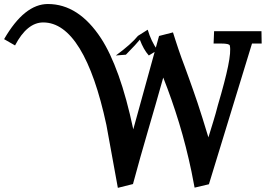

<svg xmlns="http://www.w3.org/2000/svg" viewBox="-128 -905 1304 942"><path d="M450.2 16.6 394 -292Q340.8 -540 262.5 -667.5Q184.1 -794.9 84 -794.9Q44.4 -794.9 9.8 -766.6Q-24.9 -738.3 -54.2 -682.1L-107.9 -712.9Q-8.3 -885.3 106.9 -885.3Q257.8 -885.3 368.2 -716.3Q413.6 -646.5 453.4 -535.6Q493.2 -424.8 525.9 -270.5L652.3 -728.5L720.7 -746.1Q726.6 -727.5 733.4 -706.3Q740.2 -685.1 747.6 -663.3Q754.9 -641.6 762.7 -620.1Q770.5 -598.6 777.8 -579.6L799.8 -519Q810.1 -489.7 820.3 -461.2Q830.6 -432.6 841.6 -399.4Q852.5 -366.2 865.5 -325.2Q878.4 -284.2 894.5 -231Q906.7 -271 918.7 -309.8Q930.7 -348.6 940.9 -388.7Q976.1 -507.3 991 -580.1Q1005.9 -652.8 999.5 -681.6Q997.1 -691.4 957 -691.4H919.9L922.4 -752H1154.8L1155.8 -691.4H1108.4L897 -1L826.7 15.6L811.5 -63Q785.6 -187 750.5 -302.2Q715.3 -417.5 672.9 -524.4Q636.2 -393.6 597.9 -263.2Q559.6 -132.8 524.4 -2ZM644.5 -658.7 602.1 -632.8Q575.7 -662.6 558.1 -710.4Q538.1 -686 500 -647.5Q498.5 -645.5 489.7 -636.7L440.4 -632.8Q516.1 -688.5 548.8 -729L596.7 -759.3Q612.8 -704.1 644.5 -658.7Z"/></svg>

Font: IranNastaliq
Style: Regular
Weight: 400
Designer: Hossein Zahedi
Version: Version 1.5